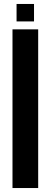

<svg xmlns="http://www.w3.org/2000/svg" viewBox="-20 -948 256 968"><path d="M43 0V-800H172.5V0ZM63.5 -840V-928H151.5V-840Z"/></svg>

Font: Big Shoulders Stencil Display Thin ExtraBold
Style: Regular
Weight: 800
Version: Version 2.001